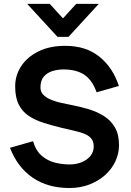

<svg xmlns="http://www.w3.org/2000/svg" viewBox="-20 -942 663 972"><path d="M271.2 -755.2 117.5 -922.5H231.8L298.8 -849L365.8 -922.5H480.2L326.5 -755.2ZM331.2 9.8Q222.2 9.8 145.5 -42.5Q68.8 -94.8 30.5 -193.8L147.2 -227.2Q162 -178 192 -152.8Q222 -127.5 259 -118.5Q296 -109.5 331.5 -109.5Q366.5 -109.5 394.2 -121.1Q422 -132.8 438.2 -153.1Q454.5 -173.5 454.5 -200.8Q454.5 -226.8 440.5 -242.4Q426.5 -258 402.8 -266.5Q379 -275 350.2 -281.4Q321.5 -287.8 291.2 -295Q243 -306.8 200.2 -320.4Q157.5 -334 125.4 -355.4Q93.2 -376.8 75 -412.6Q56.8 -448.5 56.8 -504.8Q56.8 -561 87.6 -607.6Q118.5 -654.2 175.2 -682.1Q232 -710 310.8 -710Q415 -710 483.4 -654.8Q551.8 -599.5 581.8 -506.8L469.2 -474.8Q446.2 -538.2 405.6 -564.4Q365 -590.5 300.5 -590.5Q274 -590.5 247.2 -582.8Q220.5 -575 202.6 -555.1Q184.8 -535.2 184.8 -499.2Q184.8 -476.8 199.9 -461.6Q215 -446.5 239.4 -436.6Q263.8 -426.8 291.1 -420.9Q318.5 -415 343 -410.2Q387 -401.8 429.9 -388.8Q472.8 -375.8 507.1 -353.9Q541.5 -332 562 -296.6Q582.5 -261.2 582.5 -207.5Q582.5 -165.2 564.5 -126.1Q546.5 -87 512.9 -56.5Q479.2 -26 433 -8.1Q386.8 9.8 331.2 9.8Z"/></svg>

Font: Haskoy
Style: Regular
Weight: 400
Designer: Ertekin Erdin
Foundry: Ertekin Erdin
Version: Version 1.500